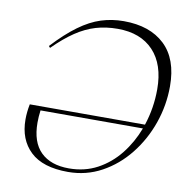

<svg xmlns="http://www.w3.org/2000/svg" viewBox="-82 -804 867 892"><g transform="rotate(10 352.0 -357.5)"><path d="M67.5 -268.5H611Q638.5 -351.5 638.5 -440Q638.5 -557 578.2 -621Q518 -685 409.5 -685Q354.5 -685 307 -671Q259.5 -657 212.8 -625.8Q166 -594.5 114.5 -543L108 -551Q168.5 -616 221 -654.2Q273.5 -692.5 324.5 -708.8Q375.5 -725 431 -725Q554.5 -725 624.5 -658.8Q694.5 -592.5 694.5 -464Q694.5 -374 664.8 -289.2Q635 -204.5 581.2 -137Q527.5 -69.5 454.8 -29.8Q382 10 296 10Q177 10 118.5 -45.8Q60 -101.5 60 -196Q60 -231 67.5 -268.5ZM117.5 -191.5Q117.5 -99.5 164.5 -53.2Q211.5 -7 297.5 -7Q372 -7 431.8 -39.2Q491.5 -71.5 535 -126.2Q578.5 -181 604.5 -249.5H121.5Q117.5 -219 117.5 -191.5Z"/></g></svg>

Font: Newsreader Display Light
Style: Italic
Weight: 300
Italic angle: -17°
Designer: Hugues Gentile
Foundry: Production Type
Version: Version 1.001